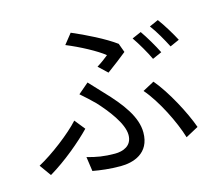

<svg xmlns="http://www.w3.org/2000/svg" viewBox="-110 -903 1221 1076"><g transform="rotate(-15 500.0 -365.5)"><path d="M765 -665 712 -642C739 -603 774 -543 793 -502L847 -526C827 -567 791 -628 765 -665ZM875 -705 823 -682C852 -644 884 -587 906 -544L960 -568C941 -605 903 -668 875 -705ZM532 -492C568 -518 624 -561 648 -581L629 -633C570 -677 461 -731 385 -763L338 -704C414 -673 506 -624 549 -589C535 -577 507 -556 481 -540ZM302 17C346 25 400 32 463 32C535 32 634 4 634 -118C634 -207 569 -295 476 -392C453 -417 428 -444 404 -469L343 -417C371 -393 401 -365 423 -343C477 -284 550 -193 550 -126C550 -62 496 -44 450 -44C388 -44 341 -52 290 -67ZM935 -69C904 -157 830 -298 762 -378L695 -342C763 -264 833 -123 861 -29ZM325 -222 277 -282C221 -220 106 -132 24 -88L72 -21C168 -78 267 -162 325 -222Z"/></g></svg>

Font: Source Han Sans CN Regular
Style: Regular
Weight: 400
Designer: Ryoko NISHIZUKA (kana & ideographs); Paul D. Hunt (Latin, Greek & Cyrillic); Wenlong ZHANG (bopomofo); Sandoll Communica
Foundry: Adobe Systems Incorporated
Version: Version 1.004;PS 1.004;hotconv 1.0.82;makeotf.lib2.5.63406